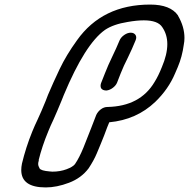

<svg xmlns="http://www.w3.org/2000/svg" viewBox="-20 -820 827 840"><path d="M446 -424Q430 -424 423 -433Q420 -438 420 -444Q420 -450 422 -456Q430 -477 439 -499Q453 -535 471 -572Q489 -609 503 -643Q509 -657 523.5 -667Q538 -677 552 -677Q566 -677 573 -667Q576 -662 576 -656Q576 -650 573 -643Q558 -606 539 -567Q521 -532 508 -499L492 -458Q487 -446 474 -436Q461 -426 446 -424ZM180 0Q73 0 73 -76Q73 -89 76 -104Q93 -175 121 -244Q132 -271 145 -298Q160 -330 180 -379L190 -405Q212 -457 241 -518Q270 -579 317 -644Q428 -800 637 -800Q726 -800 759 -752V-751Q787 -703 787 -654Q787 -639 784 -624Q777 -572 758 -527L746 -499Q717 -430 659 -374Q577 -296 458 -285L449 -263Q436 -227 421 -191Q416 -179 403.5 -149Q391 -119 368 -84Q336 -41 282 -20.5Q228 0 180 0ZM209 -69Q243 -69 271 -79.5Q299 -90 308 -102Q327 -130 345 -174Q363 -218 379 -260L401 -317Q408 -332 421.5 -342Q435 -352 450 -352Q593 -355 656 -461Q673 -488 688 -526Q712 -582 712 -627Q712 -669 690 -701Q671 -731 609 -731Q579 -731 539 -724Q476 -714 439 -689Q352 -627 259 -404L249 -379Q228 -328 214 -297Q201 -270 191 -245Q164 -180 149 -119Q150 -119 150 -118Q147 -110 147 -103Q147 -94 153 -83.5Q159 -73 197 -70Z"/></svg>

Font: Bubblez Graffiti
Style: Italic
Weight: 400
Italic angle: -22.5°
Designer: GGBotNet
Foundry: GGBotNet
Version: 1.00